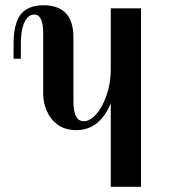

<svg xmlns="http://www.w3.org/2000/svg" viewBox="-20 -488 658 738"><path d="M60.1 -262.2H32.2V-317.9Q32.2 -343.8 34.7 -363.8Q37.1 -383.8 44.2 -404.1Q51.3 -424.3 63.7 -437.7Q76.2 -451.2 97.2 -459.5Q118.2 -467.8 147 -467.8Q262.2 -467.8 262.2 -344.2V-99.1Q262.2 -22 301.8 -22Q325.7 -22 349.6 -48.6Q373.5 -75.2 389.6 -121.8Q405.8 -168.5 405.8 -220.2V-456.1H522V230H405.8V-90.8Q362.8 12.2 272.9 12.2Q230 12.2 200.2 -9.8Q175.3 -27.8 160.6 -60.1Q146 -92.3 146 -126V-360.8Q146 -432.1 111.8 -432.1Q88.9 -432.1 74.5 -403.3Q60.1 -374.5 60.1 -317.9Z"/></svg>

Font: Flanker Steampunk
Style: Bold
Weight: 700
Designer: Alexey Kryukov, Leonardo Di Lena
Foundry: Alexey Kryukov, Leonardo Di Lena
Version: 1.210